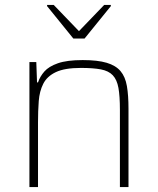

<svg xmlns="http://www.w3.org/2000/svg" viewBox="-20 -763 644 783"><path d="M100 0V-510H128L131 -427H135Q143 -451 161 -471.5Q179 -492 216 -505Q253 -518 317 -518Q378 -518 415 -507Q452 -496 471.5 -473Q491 -450 497.5 -412Q504 -374 504 -320V0H469V-315Q469 -371 463 -404.5Q457 -438 440 -456Q423 -474 391.5 -480Q360 -486 310 -486Q244 -486 208 -469Q172 -452 156.5 -421.5Q141 -391 138 -350.5Q135 -310 135 -264V0ZM279 -606 172 -738V-743H199L302 -636L405 -743H432V-738L325 -606Z"/></svg>

Font: Saira Thin Thin
Style: Regular
Weight: 250
Version: Version 1.101